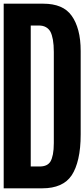

<svg xmlns="http://www.w3.org/2000/svg" viewBox="-20 -1020 457 1040"><path d="M0 0V-1000H214.8Q267.6 -1000 306.2 -983.9Q344.7 -967.8 368.2 -934.6Q391.6 -902.3 404.3 -854.5Q417 -806.6 417 -743.2V-292Q417 -216.8 404.3 -161.1Q391.6 -105.5 368.2 -70.3Q344.7 -35.2 304.7 -17.6Q264.6 0 210 0H0ZM146.5 -118.2H195.3Q214.8 -118.2 229.5 -124.5Q244.1 -130.9 252.9 -144.5Q261.7 -159.2 266.6 -184.1Q271.5 -209 271.5 -245.1V-738.3Q271.5 -777.3 266.6 -804.7Q261.7 -832 252.9 -848.6Q244.1 -864.3 228.5 -873Q212.9 -881.8 190.4 -881.8H146.5Z"/></svg>

Font: LCARS-Mono
Style: Regular
Weight: 400
Designer: Vernon Adams
Version: Version 1.0